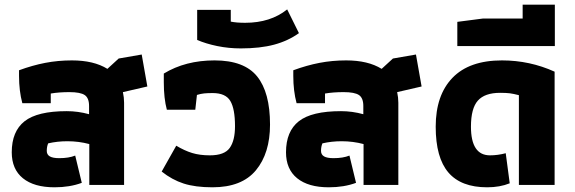

<svg xmlns="http://www.w3.org/2000/svg" viewBox="-20 -787 2446 817"><path d="M30 -139Q30 -228 84.5 -271Q139 -314 264 -314Q312 -314 359 -301V-336Q359 -370 340.5 -382.5Q322 -395 275 -395Q231 -395 196 -389V-348H75Q61 -400 61 -464V-488Q118 -509 172.5 -519.5Q227 -530 286 -530Q379 -530 437 -494L485 -538L583 -555L607 -419L503 -395Q508 -372 508 -350V0H360V-174Q315 -186 267 -186Q224 -186 185 -177Q179 -163 179 -145Q179 -129 192 -121.5Q205 -114 232 -114Q273 -114 300 -125L328 -9Q277 10 212 10Q125 10 77.5 -28.5Q30 -67 30 -139Z M668 -57 730 -167Q765 -146 797.5 -136Q830 -126 873 -126Q935 -126 957.5 -157.5Q980 -189 980 -250Q980 -324 960 -357.5Q940 -391 885 -391Q863 -391 848.5 -389.5Q834 -388 818 -383L811 -320H690Q677 -368 677 -437V-474Q769 -530 893 -530Q1019 -530 1074 -462Q1129 -394 1129 -257Q1129 -135 1069 -62.5Q1009 10 884 10Q811 10 761.5 -6Q712 -22 668 -57Z M819 -617V-745H962V-695Q986 -690 1023 -690Q1131 -690 1202 -747L1252 -646Q1206 -613 1146.5 -597Q1087 -581 1005 -581Q953 -581 904.5 -591Q856 -601 819 -617Z M1197 -139Q1197 -228 1251.5 -271Q1306 -314 1431 -314Q1479 -314 1526 -301V-336Q1526 -370 1507.5 -382.5Q1489 -395 1442 -395Q1398 -395 1363 -389V-348H1242Q1228 -400 1228 -464V-488Q1285 -509 1339.5 -519.5Q1394 -530 1453 -530Q1546 -530 1604 -494L1652 -538L1750 -555L1774 -419L1670 -395Q1675 -372 1675 -350V0H1527V-174Q1482 -186 1434 -186Q1391 -186 1352 -177Q1346 -163 1346 -145Q1346 -129 1359 -121.5Q1372 -114 1399 -114Q1440 -114 1467 -125L1495 -9Q1444 10 1379 10Q1292 10 1244.5 -28.5Q1197 -67 1197 -139Z M1834 -248Q1834 -382 1905.5 -456Q1977 -530 2116 -530Q2234 -530 2340 -482V0H2188V-382Q2165 -388 2149.5 -390Q2134 -392 2108 -392Q2043 -392 2013.5 -359Q1984 -326 1984 -248Q1984 -126 2065 -126Q2098 -126 2132 -135L2149 -7Q2107 10 2053 10Q1942 10 1888 -53Q1834 -116 1834 -248Z M1926 -694 2034 -708H2204V-767H2341V-591H1926Z"/></svg>

Font: Athiti
Style: Bold
Weight: 700
Designer: CadsonDemak Team
Foundry: CadsonDemak
Version: Version 1.033